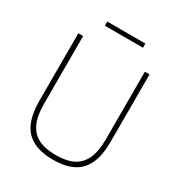

<svg xmlns="http://www.w3.org/2000/svg" viewBox="-206 -1030 1099 1177"><g transform="rotate(30 343.0 -441.0)"><path d="M91 -264.5V-740H125V-259.5Q125 -177.5 148 -125.8Q171 -74 219 -49Q267 -24 343.5 -24Q420 -24 468 -49Q516 -74 539 -125.8Q562 -177.5 562 -259.5V-740H595V-264.5Q595 -169.5 568.2 -109.2Q541.5 -49 486 -20Q430.5 9 343.5 9Q256.5 9 200.8 -20Q145 -49 118 -109.2Q91 -169.5 91 -264.5ZM208.5 -861.5V-891H478.5V-861.5Z"/></g></svg>

Font: Encode Sans Thin
Style: Regular
Weight: 250
Designer: Multiple Designers
Foundry: Impallari Type
Version: Version 2.000